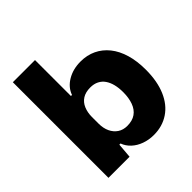

<svg xmlns="http://www.w3.org/2000/svg" viewBox="-195 -877 1035 1035"><g transform="rotate(-45 322.5 -359.5)"><path d="M395 10Q357 10 324 -2Q291 -14 268 -35.5Q245 -57 235 -85H226L219 0H58V-729H227V-455H235Q250 -498 293.5 -524Q337 -550 395 -550Q444 -550 484 -531Q524 -512 553 -476Q582 -440 597.5 -388Q613 -336 613 -270Q613 -182 586 -119Q559 -56 509.5 -23Q460 10 395 10ZM328 -126Q367 -126 392 -143.5Q417 -161 429 -194Q441 -227 441 -270Q441 -303 434.5 -329Q428 -355 415 -374Q402 -393 381.5 -403.5Q361 -414 333 -414Q297 -414 273.5 -399Q250 -384 238.5 -356.5Q227 -329 227 -295V-245Q227 -209 239.5 -182.5Q252 -156 274.5 -141Q297 -126 328 -126Z"/></g></svg>

Font: Mona Sans ExtraLight ExtraBold
Style: Regular
Weight: 800
Version: Version 2.000